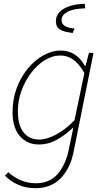

<svg xmlns="http://www.w3.org/2000/svg" viewBox="-20 -756 558 1010"><path d="M166 234Q117 234 76 216Q35 198 6 168L24 150Q50 175 88 191.5Q126 208 168 208Q242 208 284 158.5Q326 109 342 30L366 -86Q324 -46 279.5 -21Q235 4 184 4Q123 4 84.5 -40Q46 -84 46 -166Q46 -233 67.5 -291.5Q89 -350 125.5 -394.5Q162 -439 207.5 -464.5Q253 -490 300 -490Q343 -490 375 -468Q407 -446 426 -410H430L448 -478H472L366 48Q348 133 297.5 183.5Q247 234 166 234ZM186 -22Q228 -22 278.5 -50Q329 -78 372 -124L424 -372Q395 -422 364.5 -443Q334 -464 298 -464Q255 -464 215 -439Q175 -414 143 -371.5Q111 -329 92.5 -277Q74 -225 74 -172Q74 -97 104 -59.5Q134 -22 186 -22ZM362 -582Q326 -587 307 -595Q288 -603 281 -615Q274 -627 274 -644Q274 -673 293.5 -693Q313 -713 347 -724Q381 -735 426 -736L428 -712Q367 -711 335.5 -694Q304 -677 304 -652Q304 -630 321 -619.5Q338 -609 372 -606Z"/></svg>

Font: Source Sans 3 ExtraLight
Style: Italic
Weight: 250
Italic angle: -11°
Designer: Paul D. Hunt
Foundry: Adobe
Version: Version 3.046;hotconv 1.0.118;makeotfexe 2.5.65603